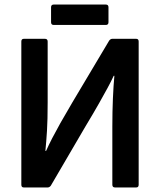

<svg xmlns="http://www.w3.org/2000/svg" viewBox="-20 -826 705 846"><path d="M85 0Q74 0 74 -12V-643Q74 -655 85 -655H178Q190 -655 190 -643V-375Q190 -297 187 -249.5Q184 -202 180 -161H183Q195 -188 210 -217Q225 -246 246 -283.5Q267 -321 299 -375L461 -647Q467 -655 475 -655H580Q591 -655 591 -643V-12Q591 0 580 0H487Q475 0 475 -12V-268Q475 -334 477.5 -392Q480 -450 484 -492H481Q469 -466 454 -438.5Q439 -411 416.5 -371Q394 -331 356 -268L204 -8Q198 0 190 0ZM217 -716Q205 -716 205 -728V-794Q205 -806 217 -806H446Q458 -806 458 -794V-728Q458 -716 446 -716Z"/></svg>

Font: Sofia Sans
Style: Bold
Weight: 700
Designer: Botio Nikoltchev, Ani Petrova
Foundry: lettersoup
Version: Version 4.100; ttfautohint (v1.8.4.7-5d5b)